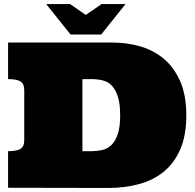

<svg xmlns="http://www.w3.org/2000/svg" viewBox="-20 -930 968 951"><path d="M434.1 -181.2Q460.9 -181.2 486.6 -187Q512.2 -192.9 531.5 -211.4Q550.8 -230 563 -264.9Q575.2 -299.8 575.2 -358.9Q575.2 -417 563.5 -452.4Q551.8 -487.8 533 -506.8Q514.2 -525.9 488 -532Q461.9 -538.1 434.1 -538.1H388.2V-181.2ZM20 0V-181.2Q63 -181.2 81.5 -192.6Q100.1 -204.1 100.1 -235.8V-482.9Q100.1 -515.1 81.5 -526.6Q63 -538.1 20 -538.1V-719.2H538.1Q607.9 -719.2 673.3 -700.7Q738.8 -682.1 789.8 -640.1Q840.8 -598.1 871.8 -529.1Q902.8 -460 902.8 -358.9Q902.8 -257.8 872.3 -189Q841.8 -120.1 789.3 -78.1Q736.8 -36.1 666.5 -17.6Q596.2 1 517.1 1ZM209 -909.7H327.6L404.8 -856L482.9 -909.7H601.6L481 -758.8H329.6Z"/></svg>

Font: Ultra
Style: Regular
Weight: 400
Designer: Astigmatic (AOETI)
Foundry: Astigmatic (AOETI)
Version: Version 1.001